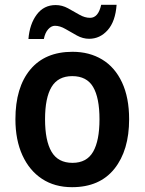

<svg xmlns="http://www.w3.org/2000/svg" viewBox="-20 -860 600 797"><path d="M516 -365Q516 -236 455 -159.5Q394 -83 279 -83Q207 -83 154.5 -117.5Q102 -152 73 -215.5Q44 -279 44 -365Q44 -497 105.5 -571Q167 -645 281 -645Q351 -645 404 -613Q457 -581 486.5 -518Q516 -455 516 -365ZM167 -365Q167 -276 194 -230Q221 -184 281 -184Q340 -184 366.5 -230Q393 -276 393 -365Q393 -454 366.5 -499Q340 -544 280 -544Q221 -544 194 -499Q167 -454 167 -365ZM98 -698Q103 -760 132.5 -799.5Q162 -839 211 -839Q238 -839 262.5 -825.5Q287 -812 309.5 -799Q332 -786 354 -786Q388 -786 400 -840H464Q459 -771 427 -735Q395 -699 350 -699Q324 -699 299.5 -712.5Q275 -726 252 -739.5Q229 -753 208 -753Q193 -753 180 -738.5Q167 -724 162 -698Z"/></svg>

Font: Noto Sans Telugu UI SemiCondensed SemiBold
Style: Regular
Weight: 600
Width: 4
Designer: Jelle Bosma - Monotype Design Team
Foundry: Monotype Imaging Inc.
Version: Version 2.005; ttfautohint (v1.8.4.7-5d5b)